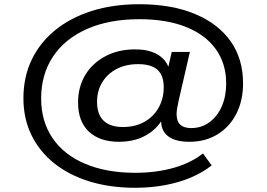

<svg xmlns="http://www.w3.org/2000/svg" viewBox="-20 -734 1264 910"><path d="M621 156Q502 156 404.5 126Q307 96 237 40Q167 -16 129 -94Q91 -172 91 -268Q91 -369 130 -450.5Q169 -532 241.5 -591Q314 -650 414.5 -682Q515 -714 640 -714Q793 -714 903.5 -668Q1014 -622 1073 -538.5Q1132 -455 1132 -339Q1132 -257 1100 -194.5Q1068 -132 1010.5 -97Q953 -62 878 -62Q812 -62 778.5 -87Q745 -112 744 -155L743 -158Q714 -114 663 -88Q612 -62 543 -62Q453 -62 401.5 -110Q350 -158 350 -248Q350 -322 384 -378.5Q418 -435 479.5 -467.5Q541 -500 620 -500Q681 -500 721 -479Q761 -458 778 -418L794 -488H880L826 -254Q822 -234 819.5 -220Q817 -206 817 -193Q817 -159 834.5 -143Q852 -127 886 -127Q935 -127 972.5 -154.5Q1010 -182 1031 -229.5Q1052 -277 1052 -338Q1052 -433 1002.5 -501.5Q953 -570 861 -606.5Q769 -643 641 -643Q497 -643 392 -596.5Q287 -550 231 -465.5Q175 -381 175 -267Q175 -159 229 -79.5Q283 0 384 42.5Q485 85 621 85Q720 85 803 61.5Q886 38 942 -7L983 50Q942 83 885.5 107Q829 131 762 143.5Q695 156 621 156ZM563 -132Q621 -132 664.5 -156.5Q708 -181 732 -224Q756 -267 756 -320Q756 -377 726 -403.5Q696 -430 635 -430Q576 -430 532.5 -407Q489 -384 464.5 -344Q440 -304 440 -251Q440 -192 471 -162Q502 -132 563 -132Z"/></svg>

Font: Nunito Sans 7pt Expanded Medium
Style: Regular
Weight: 500
Width: 7
Designer: Vernon Adams
Foundry: Vernon Adams
Version: Version 3.101;gftools[0.9.27]